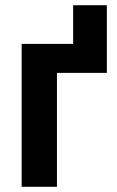

<svg xmlns="http://www.w3.org/2000/svg" viewBox="-20 -715 447 735"><path d="M389 -695V-436H198V0H63V-547H260V-695Z"/></svg>

Font: Noto Sans Condensed
Style: Bold
Weight: 700
Width: 3
Designer: Monotype Design Team
Foundry: Monotype Imaging Inc.
Version: Version 2.013; ttfautohint (v1.8.4.7-5d5b)